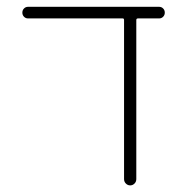

<svg xmlns="http://www.w3.org/2000/svg" viewBox="-20 -567 553 566"><path d="M381.8 -39.1Q381.8 -31.2 376.5 -25.9Q371.1 -20.5 363.8 -20.5Q356.4 -20.5 351.1 -25.9Q345.7 -31.2 345.7 -39.1V-507.8Q345.7 -512.7 341.8 -512.7H62.5Q55.7 -512.7 50.8 -517.6Q45.9 -522.5 45.9 -529.8Q45.9 -537.1 50.8 -542Q55.7 -546.9 62.5 -546.9H449.2Q456.1 -546.9 460.9 -542Q465.8 -537.1 465.8 -529.8Q465.8 -522.5 460.9 -517.6Q456.1 -512.7 449.2 -512.7H386.7Q381.8 -512.7 381.8 -507.8Z"/></svg>

Font: Gen Jyuu Gothic ExtraLight
Style: Regular
Weight: 100
Designer: [Source Han Sans]
Ryoko NISHIZUKA  (kana & ideographs); Paul D. Hunt (Latin, Greek & Cyrillic); Wenlong ZHANG  (bopomofo
Version: Version 1.002.20150607